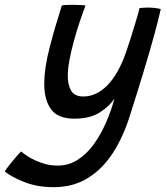

<svg xmlns="http://www.w3.org/2000/svg" viewBox="-132 -512 692 796"><path d="M91 264Q21.5 264 -33 242Q-87.5 220 -112.5 198.5Q-106.5 189 -93.8 172.8Q-81 156.5 -67.2 140.5Q-53.5 124.5 -44.5 116Q-33.5 126 -10.8 139.8Q12 153.5 42.5 164Q73 174.5 107.5 174.5Q152 174.5 189 151.2Q226 128 255.2 88.2Q284.5 48.5 306.5 -1.5Q328.5 -51.5 343 -104.5Q325.5 -75 284.2 -47.5Q243 -20 177 -20Q108 -20 79.8 -58.8Q51.5 -97.5 51.5 -163Q51.5 -230 73.8 -315.2Q96 -400.5 124.5 -489.5Q131.5 -491 144 -491.5Q156.5 -492 170.5 -492Q186.5 -492 201.8 -491.2Q217 -490.5 222.5 -489Q211 -459 198.2 -420.8Q185.5 -382.5 174.2 -341.8Q163 -301 156 -263.2Q149 -225.5 149 -197Q149 -160 163 -136Q177 -112 213 -112Q269 -112 315 -160.2Q361 -208.5 392 -299.5Q400 -323 409.2 -352Q418.5 -381 426.8 -408.5Q435 -436 440.5 -455.2Q446 -474.5 446.5 -478.5Q463.5 -480.5 480.5 -480.5Q511 -480.5 534.5 -474.5Q525.5 -433.5 509.5 -374.5Q490 -302.5 461.8 -209.8Q433.5 -117 405 -28Q378 57.5 335.2 123.2Q292.5 189 231.8 226.5Q171 264 91 264Z"/></svg>

Font: Grandstander
Style: Italic
Weight: 400
Italic angle: -15°
Designer: Tyler Finck
Foundry: Etcetera Type Co
Version: Version 1.200; ttfautohint (v1.8.3)